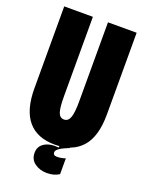

<svg xmlns="http://www.w3.org/2000/svg" viewBox="-153 -734 733 969"><g transform="rotate(20 213.5 -249.5)"><path d="M19 -221V-660H173V-235Q173 -173 181.5 -148Q190 -123 213 -123Q235 -123 244.5 -148.5Q254 -174 254 -235V-660H408V-221Q408 -102 357 -45Q306 12 213 12Q117 12 68 -46Q19 -104 19 -221ZM237 19V5L290 -2V2Q257 15 240 26.5Q223 38 223 49Q223 66 244 66Q265 66 289 58V143Q260 161 222.5 160.5Q185 160 158 140.5Q131 121 131 85Q131 50 160.5 32Q190 14 237 19Z"/></g></svg>

Font: Bricolage Grotesque 96pt Condensed ExBd
Style: Regular
Weight: 800
Width: 3
Designer: Mathieu Triay
Foundry: Atelier Triay
Version: Version 1.001;Glyphs 3.2 (3207)